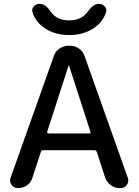

<svg xmlns="http://www.w3.org/2000/svg" viewBox="-20 -965 711 985"><path d="M430.7 -906.2Q459 -945.3 487.3 -945.3Q504.9 -945.3 517.1 -932.1Q529.3 -918.9 524.4 -903.3Q508.8 -851.6 457.5 -818.4Q406.2 -785.2 335.4 -785.2Q264.6 -785.2 213.4 -817.9Q162.1 -850.6 146.5 -903.3Q141.6 -918.9 153.3 -932.1Q165 -945.3 182.6 -945.3Q213.9 -945.3 239.3 -906.2Q270.5 -860.4 335 -860.4Q399.4 -860.4 430.7 -906.2ZM221.7 -288.1Q221.7 -285.2 223.1 -282.7Q224.6 -280.3 227.5 -280.3H438.5Q441.4 -280.3 443.4 -282.7Q445.3 -285.2 444.3 -288.1L334 -628.9Q334 -629.9 333 -629.9Q332 -629.9 332 -628.9ZM72.3 0Q50.8 0 39.1 -16.6Q27.3 -33.2 34.2 -52.7L255.9 -676.8Q263.7 -701.2 285.2 -715.8Q306.6 -730.5 332 -730.5H337.9Q364.3 -730.5 385.3 -715.8Q406.2 -701.2 414.1 -676.8L635.7 -52.7Q642.6 -33.2 630.9 -16.6Q619.1 0 597.7 0H593.8Q568.4 0 548.3 -15.1Q528.3 -30.3 519.5 -53.7L476.6 -185.5Q473.6 -193.4 465.8 -194.3H200.2Q192.4 -194.3 189.5 -185.5L146.5 -53.7Q139.6 -29.3 119.1 -14.6Q98.6 0 72.3 0Z"/></svg>

Font: Rounded Mgen+ 2p medium
Style: Regular
Weight: 500
Designer: [Source Han Sans]
Ryoko NISHIZUKA  (kana & ideographs); Paul D. Hunt (Latin, Greek & Cyrillic); Wenlong ZHANG  (bopomofo
Version: Version 1.059.20150602